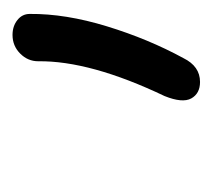

<svg xmlns="http://www.w3.org/2000/svg" viewBox="-36 -712 332 299"><g transform="rotate(-90 129.5 -562.0)"><path d="M151.9 -416Q133.8 -416 126.2 -429.7Q118.7 -443.4 129.9 -471.2Q185.1 -586.9 184.1 -668Q184.1 -684.1 196 -696Q208 -708 225.1 -708Q238.8 -708 248.3 -700.4Q257.8 -692.9 257.8 -681.2Q258.3 -625.5 238.5 -561Q218.8 -496.6 189 -441.9Q176.3 -416 151.9 -416Z"/></g></svg>

Font: Shantell Sans Irregular Bouncy
Style: Italic
Weight: 300
Italic angle: -11.31°
Designer: Stephen Nixon, Anya Danilova, Shantell Martin
Foundry: Arrow Type
Version: Version 1.006;[9816181b4]